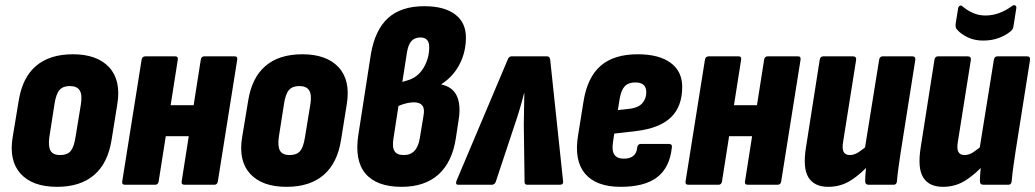

<svg xmlns="http://www.w3.org/2000/svg" viewBox="-20 -715 4006 743"><path d="M201 8Q106 8 60 -42.5Q14 -93 29 -184L52 -323Q66 -414 119 -459.5Q172 -505 262 -505Q356 -505 402.5 -454.5Q449 -404 434 -312L412 -175Q398 -84 344.5 -38Q291 8 201 8ZM213 -115Q240 -115 253 -130Q266 -145 272 -183L293 -311Q299 -348 288.5 -365Q278 -382 250 -382Q224 -382 210.5 -367Q197 -352 191 -313L171 -185Q166 -149 175.5 -132Q185 -115 213 -115Z M694 0Q681 0 683 -13L757 -484Q759 -497 771 -497H888Q900 -497 898 -484L823 -13Q821 0 809 0ZM464 0Q451 0 453 -13L528 -484Q530 -497 543 -497H658Q670 -497 668 -484L594 -13Q592 0 580 0ZM604 -188 623 -308H752L733 -188Z M1089 8Q994 8 948 -42.5Q902 -93 917 -184L940 -323Q954 -414 1007 -459.5Q1060 -505 1150 -505Q1244 -505 1290.5 -454.5Q1337 -404 1322 -312L1300 -175Q1286 -84 1232.5 -38Q1179 8 1089 8ZM1101 -115Q1128 -115 1141 -130Q1154 -145 1160 -183L1181 -311Q1187 -348 1176.5 -365Q1166 -382 1138 -382Q1112 -382 1098.5 -367Q1085 -352 1079 -313L1059 -185Q1054 -149 1063.5 -132Q1073 -115 1101 -115Z M1534 8Q1438 8 1394.5 -43Q1351 -94 1367 -195L1415 -504Q1431 -599 1481.5 -645Q1532 -691 1622 -691Q1699 -691 1741 -659.5Q1783 -628 1783 -570Q1783 -513 1758 -465.5Q1733 -418 1689 -390L1688 -388Q1731 -379 1747.5 -344.5Q1764 -310 1755 -252L1744 -180Q1730 -88 1677 -40Q1624 8 1534 8ZM1543 -115Q1595 -115 1605 -183L1619 -268Q1624 -294 1614.5 -306.5Q1605 -319 1582 -319Q1570 -319 1555.5 -316Q1541 -313 1522 -305L1503 -182Q1497 -146 1506.5 -130.5Q1516 -115 1543 -115ZM1537 -398 1557 -404Q1596 -415 1618.5 -451.5Q1641 -488 1641 -533Q1641 -570 1607 -570Q1585 -570 1572.5 -556.5Q1560 -543 1555 -513Z M1753 0Q1742 0 1746 -14L1945 -485Q1949 -497 1960 -497H2097Q2107 -497 2109 -485L2159 -14Q2161 0 2146 0H2021Q2010 0 2010 -10L2007 -233Q2008 -262 2008 -290.5Q2008 -319 2009 -354H2008Q1999 -319 1990.5 -290.5Q1982 -262 1972 -233L1898 -10Q1893 0 1883 0Z M2382 8Q2287 8 2244 -43Q2201 -94 2217 -191L2238 -322Q2253 -416 2304.5 -460.5Q2356 -505 2448 -505Q2530 -505 2575 -472Q2620 -439 2620 -379Q2620 -303 2576.5 -261Q2533 -219 2443 -208L2357 -198L2352 -164Q2347 -132 2357.5 -116.5Q2368 -101 2394 -101Q2417 -101 2430.5 -111.5Q2444 -122 2446 -145Q2448 -158 2460 -158H2568Q2582 -158 2580 -145Q2572 -67 2523.5 -29.5Q2475 8 2382 8ZM2371 -289 2417 -294Q2450 -298 2465.5 -315.5Q2481 -333 2481 -358Q2481 -377 2470.5 -386.5Q2460 -396 2438 -396Q2412 -396 2398 -381.5Q2384 -367 2378 -333Z M2874 0Q2861 0 2863 -13L2937 -484Q2939 -497 2951 -497H3068Q3080 -497 3078 -484L3003 -13Q3001 0 2989 0ZM2644 0Q2631 0 2633 -13L2708 -484Q2710 -497 2723 -497H2838Q2850 -497 2848 -484L2774 -13Q2772 0 2760 0ZM2784 -188 2803 -308H2932L2913 -188Z M3185 8Q3131 8 3108.5 -28.5Q3086 -65 3099 -145L3152 -483Q3154 -497 3166 -497H3280Q3295 -497 3293 -483L3243 -168Q3238 -140 3244.5 -127.5Q3251 -115 3269 -115Q3286 -115 3304 -127Q3322 -139 3342 -157L3348 -83Q3313 -43 3273.5 -17.5Q3234 8 3185 8ZM3342 0Q3328 0 3328 -14Q3328 -30 3330 -51.5Q3332 -73 3334 -92L3326 -135L3382 -483Q3384 -497 3396 -497H3510Q3524 -497 3522 -483L3466 -129Q3461 -96 3457 -67Q3453 -38 3451 -14Q3450 0 3438 0Z M3629 8Q3575 8 3552.5 -28.5Q3530 -65 3543 -145L3596 -483Q3598 -497 3610 -497H3724Q3739 -497 3737 -483L3687 -168Q3682 -140 3688.5 -127.5Q3695 -115 3713 -115Q3730 -115 3748 -127Q3766 -139 3786 -157L3792 -83Q3757 -43 3717.5 -17.5Q3678 8 3629 8ZM3786 0Q3772 0 3772 -14Q3772 -30 3774 -51.5Q3776 -73 3778 -92L3770 -135L3826 -483Q3828 -497 3840 -497H3954Q3968 -497 3966 -483L3910 -129Q3905 -96 3901 -67Q3897 -38 3895 -14Q3894 0 3882 0ZM3784 -558Q3752 -558 3726 -570Q3700 -582 3684 -600Q3677 -606 3678 -622L3688 -684Q3690 -691 3695 -693Q3700 -695 3705 -690Q3724 -674 3746 -664.5Q3768 -655 3794 -655Q3846 -655 3897 -692Q3903 -697 3908.5 -694Q3914 -691 3913 -684L3902 -614Q3901 -607 3898.5 -602.5Q3896 -598 3891 -594Q3872 -578 3845 -568Q3818 -558 3784 -558Z"/></svg>

Font: Sofia Sans Condensed Black
Style: Italic
Weight: 900
Italic angle: -9°
Version: Version 4.100